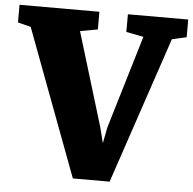

<svg xmlns="http://www.w3.org/2000/svg" viewBox="-74 -796 861 856"><g transform="rotate(5 356.5 -368.0)"><path d="M37.1 -649.4 -21 -664.1V-743.2H336.4V-664.1L257.8 -649.9L384.8 -231.9L402.8 -161.1L416.5 -231.9L541.5 -648.9L463.9 -664.1V-743.2H733.9V-664.1L668.9 -649.4L447.8 7.3H283.2Z"/></g></svg>

Font: Merriweather UltraBold
Style: Regular
Weight: 900
Designer: Eben Sorkin ( sorkintype@gmail.com )
Foundry: Eben Sorkin
Version: Version 1.570; ttfautohint (v1.3) -l 8 -r 32 -G 0 -x 0 -H 60